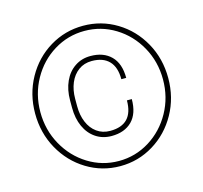

<svg xmlns="http://www.w3.org/2000/svg" viewBox="-105 -838 1023 966"><g transform="rotate(-15 406.5 -355.5)"><path d="M753.4 -356Q753.4 -254.4 706.8 -170.7Q660.2 -86.9 580.6 -38.3Q501 10.3 406.7 10.3Q312.5 10.3 232.9 -38.3Q153.3 -86.9 106.7 -170.7Q60.1 -254.4 60.1 -356Q60.1 -457 106.7 -540.8Q153.3 -624.5 232.9 -672.6Q312.5 -720.7 406.7 -720.7Q501.5 -720.7 580.8 -672.6Q660.2 -624.5 706.8 -541Q753.4 -457.5 753.4 -356ZM726.1 -356Q726.1 -448.7 682.9 -526.4Q639.6 -604 566.4 -648.9Q493.2 -693.8 406.7 -693.8Q320.3 -693.8 247.1 -648.9Q173.8 -604 130.6 -526.4Q87.4 -448.7 87.4 -356Q87.4 -263.2 130.6 -185.3Q173.8 -107.4 247.1 -62Q320.3 -16.6 406.7 -16.6Q493.2 -16.6 566.4 -62Q639.6 -107.4 682.9 -185.3Q726.1 -263.2 726.1 -356ZM403.3 -147.5Q357.4 -147.5 321.8 -171.1Q286.1 -194.8 266.6 -237.8Q247.1 -280.8 247.1 -336.4V-375Q247.1 -430.2 266.6 -473.1Q286.1 -516.1 321.8 -540Q357.4 -564 403.3 -564Q471.2 -564 510.3 -524.9Q549.3 -485.8 549.3 -411.1H523.9Q523.9 -474.1 492.9 -506.1Q461.9 -538.1 403.3 -538.1Q363.3 -538.1 334 -516.6Q304.7 -495.1 289.3 -458.3Q273.9 -421.4 273.9 -375.5V-336.4Q273.9 -290.5 289.3 -253.7Q304.7 -216.8 334 -195.6Q363.3 -174.3 403.3 -174.3Q523.4 -174.3 523.4 -300.8H548.8Q548.8 -225.6 510 -186.5Q471.2 -147.5 403.3 -147.5Z"/></g></svg>

Font: Heebo Thin
Style: Regular
Weight: 250
Designer: Oded Ezer
Foundry: Meir Sadan
Version: Version 2.001; ttfautohint (v1.5.14-ce02) -l 8 -r 50 -G 200 